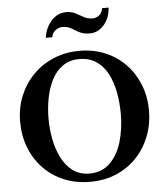

<svg xmlns="http://www.w3.org/2000/svg" viewBox="-60 -941 870 1008"><g transform="rotate(-5 375.5 -436.5)"><path d="M714.4 -331.5Q714.4 -260.3 690.2 -197.3Q666 -134.3 621.1 -86.4Q576.2 -38.6 513.7 -11.7Q451.2 15.1 375 15.1Q298.8 15.1 236.6 -11Q174.3 -37.1 129.2 -84.2Q84 -131.3 59.6 -194.3Q35.2 -257.3 35.2 -330.6Q35.2 -403.8 60.8 -466.3Q86.4 -528.8 132.6 -575.7Q178.7 -622.6 241.2 -648.7Q303.7 -674.8 377.4 -674.8Q452.1 -674.8 514.2 -648.4Q576.2 -622.1 620.8 -575Q665.5 -527.8 689.9 -465.6Q714.4 -403.3 714.4 -331.5ZM565.4 -324.2Q565.4 -384.3 555.2 -439.5Q544.9 -494.6 522.5 -537.8Q500 -581.1 463.1 -606.4Q426.3 -631.8 373 -631.8Q322.3 -631.8 286.4 -606.9Q250.5 -582 228.3 -539.6Q206.1 -497.1 195.6 -443.8Q185.1 -390.6 185.1 -334.5Q185.1 -280.3 195.3 -226.3Q205.6 -172.4 228 -127.7Q250.5 -83 286.4 -55.9Q322.3 -28.8 373.5 -28.3Q439.9 -28.3 482.4 -69.6Q524.9 -110.8 544.9 -178.2Q564.9 -245.6 565.4 -324.2ZM516.1 -887.7H549.8Q547.4 -834.5 516.1 -797.9Q484.9 -761.2 440.9 -761.2Q414.1 -761.2 396.5 -768.1Q378.9 -774.9 365.2 -784.2Q351.6 -793.5 336.2 -800.3Q320.8 -807.1 297.9 -807.1Q278.8 -807.1 261 -792.5Q243.2 -777.8 242.7 -758.3H207.5Q215.8 -812 248 -847.7Q280.3 -883.3 326.2 -883.3Q354 -883.3 375 -872.1Q396 -860.8 416.3 -849.6Q436.5 -838.4 460.9 -838.4Q481 -838.4 496.1 -850.3Q511.2 -862.3 516.1 -887.7Z"/></g></svg>

Font: Awami Nastaliq
Style: Bold
Weight: 700
Designer: Peter Martin, SIL International
Foundry: SIL International
Version: Version 3.100